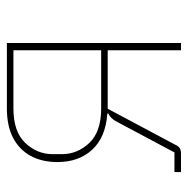

<svg xmlns="http://www.w3.org/2000/svg" viewBox="-14 -532 546 558"><g transform="rotate(-90 259.0 -253.0)"><path d="M38 0V-19H95L184 -186Q189 -196 195 -202Q201 -208 208 -211V-214Q139 -219 103 -258Q67 -297 67 -359Q67 -404 85 -437Q103 -470 137.5 -488Q172 -506 223 -506H413V0H392V-213H222L117 -16Q113 -7 107 -3.5Q101 0 92 0ZM223 -232H392V-487H223Q155 -487 122.5 -452.5Q90 -418 90 -373V-346Q90 -301 122.5 -266.5Q155 -232 223 -232Z"/></g></svg>

Font: IBM Plex Sans Thin
Style: Regular
Weight: 250
Designer: Mike Abbink, Paul van der Laan, Pieter van Rosmalen
Foundry: Bold Monday
Version: Version 3.201